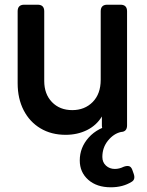

<svg xmlns="http://www.w3.org/2000/svg" viewBox="-20 -561 626 816"><path d="M259 12Q198 12 152 -15.5Q106 -43 80.5 -92.5Q55 -142 55 -207V-513Q55 -541 83 -541H140Q168 -541 168 -513V-217Q168 -161 201 -127Q234 -93 287 -93Q340 -93 374 -127.5Q408 -162 408 -222V-513Q408 -541 436 -541H492Q520 -541 520 -513V-28Q520 0 492 0H441Q413 0 413 -28V-66Q390 -28 349.5 -8Q309 12 259 12ZM451 235Q391 235 355 203Q319 171 319 121Q319 66 357 23.5Q395 -19 464 -33H474Q494 -33 494 -13V0Q463 7 439 36.5Q415 66 415 106Q415 129 430.5 143Q446 157 468 157Q487 157 505 148Q518 143 527.5 145Q537 147 542 160L548 177Q557 202 539 212Q502 235 451 235Z"/></svg>

Font: Pitagon Sans Text SemiBold
Style: Regular
Weight: 600
Designer: Travis Tran
Foundry: Pitagon
Version: Version 1.001; ttfautohint (v1.8.4.7-5d5b);gftools[0.9.26]